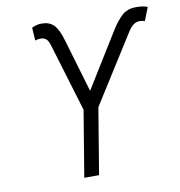

<svg xmlns="http://www.w3.org/2000/svg" viewBox="-82 -810 831 886"><g transform="rotate(-10 333.5 -367.5)"><path d="M241.7 0 293 -309.6 197.3 -626.5Q190.4 -650.4 180.4 -658.9Q170.4 -667.5 153.8 -667.5Q147.5 -667.5 140.4 -666.3Q133.3 -665 128.9 -663.1L125 -724.1Q139.6 -730.5 150.4 -732.9Q161.1 -735.4 175.3 -734.9Q208 -734.4 228.5 -713.4Q249 -692.4 263.7 -641.6L337.9 -390.6L495.6 -645.5Q523.4 -689.9 548.3 -711.9Q573.2 -733.9 612.8 -733.9Q627.4 -733.9 640.9 -732.4Q654.3 -731 667 -725.6L642.6 -663.1Q638.7 -665 632.1 -666.3Q625.5 -667.5 619.1 -667.5Q603.5 -667.5 590.6 -658.9Q577.6 -650.4 562.5 -626.5L362.3 -309.6L311 0Z"/></g></svg>

Font: Inter 16pt Light
Style: Italic
Weight: 300
Italic angle: -9.3988°
Version: Version 4.001;git-66647c0bb